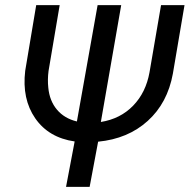

<svg xmlns="http://www.w3.org/2000/svg" viewBox="-20 -731 742 751"><path d="M65.4 0ZM374.5 -253.9Q450.7 -266.1 500.7 -317.6Q550.8 -369.1 564.9 -448.7L609.9 -710.9H701.7L656.2 -442.9Q635.3 -328.1 557.9 -258.1Q480.5 -188 363.8 -176.8L330.6 0H238.3L272 -177.7Q170.4 -192.4 117.9 -268.1Q65.4 -343.8 78.6 -454.1L121.6 -710.9H213.4L169.9 -453.6Q165.5 -419.9 168.9 -388.2Q173.8 -336.4 202.9 -302Q231.9 -267.6 280.8 -255.9L361.8 -710.9H454.1Z"/></svg>

Font: Roboto
Style: Italic
Weight: 400
Italic angle: -12°
Designer: Google
Version: Version 2.134; 2016; ttfautohint (v1.6)